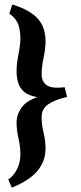

<svg xmlns="http://www.w3.org/2000/svg" viewBox="-20 -710 367 865"><path d="M271 -317.4 282.2 -273.4Q225.1 -260.3 196.3 -239.5Q167.5 -218.8 167.5 -182.6Q167.5 -147.5 176.3 -111.8Q185.1 -75.7 185.1 -40Q185.1 16.1 148.7 59.8Q112.3 103.5 33.2 135.3L17.1 98.1Q38.6 85.4 55.2 55.2Q71.8 24.9 71.8 -15.1Q71.8 -47.9 63.5 -86.4Q54.7 -123.5 54.7 -157.7Q54.7 -194.3 77.4 -225.6Q100.1 -256.8 148.9 -272.5Q97.7 -280.3 76.2 -309.3Q54.7 -338.4 54.7 -389.2Q54.7 -424.3 63.5 -466.8Q71.8 -509.8 71.8 -536.1Q71.8 -584 57.1 -611.3Q49.3 -625.5 37.4 -636.5Q25.4 -647.5 22 -647.5L35.2 -689.9Q81.5 -675.3 109.4 -658.4Q137.2 -641.6 153.3 -622.6Q185.1 -584.5 185.1 -524.4Q185.1 -489.7 176.3 -449.7Q167.5 -408.7 167.5 -373Q167.5 -347.2 184.3 -331.1Q201.2 -314.9 234.9 -314.9Q241.7 -314.9 252.9 -315.4Q264.2 -315.9 271 -317.4Z"/></svg>

Font: Namdhinggo
Style: Bold
Weight: 700
Designer: Victor Gaultney
Foundry: SIL International
Version: Version 3.001